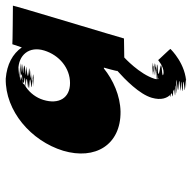

<svg xmlns="http://www.w3.org/2000/svg" viewBox="-20 -432 669 669"><g transform="rotate(-90 314.5 -97.5)"><path d="M308.3 97C289.5 162 339.7 184 380.1 183C450.4 182 343 180 382 180C451 180 343.9 177 382.9 177C451.9 177 344.8 174 382.8 174C451.8 174 344.4 172 383.4 172C452.4 172 345.6 168 384.6 168C453.6 168 346.9 164 387.1 160C457.3 156 351.2 153 390.8 151C460.4 149 353.1 147 392.7 145C462.3 143 355.8 138 396.3 133C466.9 128 360.4 123 400.9 118C470.5 116 363.5 113 402.5 113C471.5 113 363.8 112 402.8 112C471.8 112 366 108 405.3 107C474.9 105 367.2 104 406.8 102C476.4 100 366.7 99 402.7 99C468.7 99 358.4 100 396.8 102C465.2 104 356 108 395 108C464 108 354.8 112 393.8 112C462.8 112 353.5 116 392.5 116C461.5 116 352.8 115 392.1 114C461.8 112 351.8 112 387.8 112C456.8 112 346.8 112 385.8 112C452.8 112 343.5 113 380.5 113C447.5 113 335.1 114 368.5 116C431.9 118 319.9 118 356.6 119C422.3 120 309.4 123 341.6 129C404 134 291.5 139 328.6 142C395.7 145 285.1 147 322.5 152C389 157 280.8 161 320.2 163C389.6 165 281.9 167 322.7 171C393.8 174 285.9 177 326.3 179C396.7 181 292.1 183 334.7 184C407.4 185 304.4 182 348.4 182C416.4 182 305.8 187 343.9 190C411.7 194 303.1 196 341.5 198C409.9 200 301.2 202 340.3 205C409.4 208 303.5 211 344.9 213C415.6 214 309.3 215 349.3 215C419.3 215 312 216 353 216C422 216 316.7 217 355.7 217C425.7 217 477.2 163 478.5 162C479.8 161 439.3 120 439.6 119C439.9 118 418.5 139 394.8 138C382.1 137 368.5 126 374.3 107C390.5 54 448.7 1 448.7 1L515 0C514 0 631 -386 629.3 -387C628.3 -387 494.6 -388 494.9 -389L483.8 -356C461.6 -388 424.7 -408 375 -412C262.6 -414 158.1 -324 123.8 -212C90.6 -100 144.4 -11 259.7 -12C316 -13 370.6 -38 410.4 -70H413.4C412.8 -68 400 -23 402 -23C371.8 4 320.5 54 308.3 97ZM300.9 -281C316.2 -331 365.6 -365 414.4 -361C463.1 -360 362.5 -358 412.1 -357C460.2 -354 358.6 -352 408 -350C454.5 -345 352.6 -342 402.3 -341C450.9 -340 350 -337 397.5 -332C445.6 -329 343 -327 390.4 -325C439.4 -325 335.8 -323 378.2 -318C422.3 -315 319.7 -313 368 -314C414.6 -316 311.6 -316 361.9 -317C410.2 -318 310.1 -321 359.1 -324C407 -327 306.3 -328 356.6 -329C405.9 -330 306.5 -332 358.7 -336C410.3 -341 311.9 -343 363.2 -344C413.8 -346 317.7 -349 373.2 -354C427.5 -358 332.4 -361 384.7 -362C437 -363 340 -363 395.6 -365C449.9 -366 354.5 -368 406.5 -368C456.5 -368 489.2 -331 473 -278C456.8 -225 411.5 -188 359.5 -188C307.5 -188 284.4 -227 300.9 -281Z"/></g></svg>

Font: Hussar Wojna
Style: 3Obl
Weight: 400
Designer: Robert Jablonski
Foundry: Cannot Into Space Fonts
Version: Version 1.01